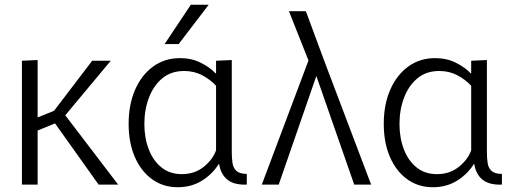

<svg xmlns="http://www.w3.org/2000/svg" viewBox="-20 -775 2167 806"><path d="M72 -520 138 -523V-282L207 -310L367 -520H445L254 -291L476 0H394L211 -257L138 -227V0H72Z M726 11Q665 11 618.5 -22.5Q572 -56 546 -116Q520 -176 520 -255Q520 -336 547 -398Q574 -460 622.5 -495.5Q671 -531 736 -531Q784 -531 823 -511.5Q862 -492 885 -467H887V-520L953 -523V-135Q953 -112 956 -91Q959 -70 972.5 -57.5Q986 -45 1016 -45V0Q963 2 935 -20.5Q907 -43 900 -86H898Q870 -42 826 -15.5Q782 11 726 11ZM743 -44Q797 -44 835 -74.5Q873 -105 887 -144V-415Q863 -441 829 -459Q795 -477 753 -477Q698 -477 661 -446Q624 -415 605 -364.5Q586 -314 586 -255Q586 -196 604.5 -148Q623 -100 658 -72Q693 -44 743 -44ZM671 -590 781 -755H856L730 -590Z M1467 0 1308 -456 1150 0H1079L1275 -521L1193 -728H1264L1341 -520L1538 0Z M1797 11Q1736 11 1689.5 -22.5Q1643 -56 1617 -116Q1591 -176 1591 -255Q1591 -336 1618 -398Q1645 -460 1693.5 -495.5Q1742 -531 1807 -531Q1855 -531 1894 -511.5Q1933 -492 1956 -467H1958V-520L2024 -523V-135Q2024 -112 2027 -91Q2030 -70 2043.5 -57.5Q2057 -45 2087 -45V0Q2034 2 2006 -20.5Q1978 -43 1971 -86H1969Q1941 -42 1897 -15.5Q1853 11 1797 11ZM1814 -44Q1868 -44 1906 -74.5Q1944 -105 1958 -144V-415Q1934 -441 1900 -459Q1866 -477 1824 -477Q1769 -477 1732 -446Q1695 -415 1676 -364.5Q1657 -314 1657 -255Q1657 -196 1675.5 -148Q1694 -100 1729 -72Q1764 -44 1814 -44Z"/></svg>

Font: Murecho Light
Style: Regular
Weight: 300
Designer: Neil Summerour
Foundry: Positype
Version: Version 1.010; ttfautohint (v1.8.3)